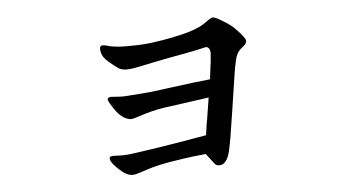

<svg xmlns="http://www.w3.org/2000/svg" viewBox="-40 -607 1079 586"><g transform="rotate(-5 500.0 -314.5)"><path d="M605 -356Q610 -393 612 -412L614 -436Q614 -443 611.5 -448Q609 -453 603 -455Q599 -455 583.5 -451Q568 -447 520.5 -438.5Q473 -430 433 -421.5Q393 -413 377 -410Q362 -408 354 -408Q339 -408 328.5 -415Q318 -422 300.5 -437Q283 -452 280 -467Q277 -482 281.5 -486Q286 -490 303 -485Q316 -481 335.5 -479.5Q355 -478 383 -479Q410 -479 440.5 -483Q471 -487 503 -493.5Q535 -500 554.5 -506Q574 -512 587 -518.5Q600 -525 610.5 -533Q621 -541 627 -543Q634 -544 644 -538.5Q654 -533 667 -525Q680 -517 690.5 -507.5Q701 -498 713 -483.5Q725 -469 725 -464Q725 -457 719 -451L704 -438Q694 -428 689 -407.5Q684 -387 679 -352L664 -253Q655 -194 651.5 -173.5Q648 -153 643.5 -133Q639 -113 630.5 -102.5Q622 -92 611 -92Q600 -92 596 -99L572 -130Q551 -128 530.5 -125.5Q510 -123 466 -116Q422 -109 389 -98Q356 -87 352 -86.5Q348 -86 344 -86Q334 -86 323.5 -92Q313 -98 300 -110.5Q287 -123 282 -132Q277 -141 280 -146Q282 -150 303 -148.5Q324 -147 349.5 -150.5Q375 -154 428 -162Q481 -170 537 -180L578 -187Q584 -230 586 -238L596 -301Q555 -295 517.5 -290Q480 -285 459 -282Q438 -279 417 -273.5Q396 -268 378.5 -262Q361 -256 354 -256Q345 -256 332.5 -263.5Q320 -271 310.5 -284Q301 -297 294 -309Q287 -321 289 -324.5Q291 -328 299 -329Q305 -329 320.5 -327.5Q336 -326 355 -328Q385 -330 419 -333L559 -351L605 -356Z"/></g></svg>

Font: ChillKai
Style: Regular
Weight: 400
Designer: ChillType
Foundry: 寒蝉字型
Version: Version 2.000